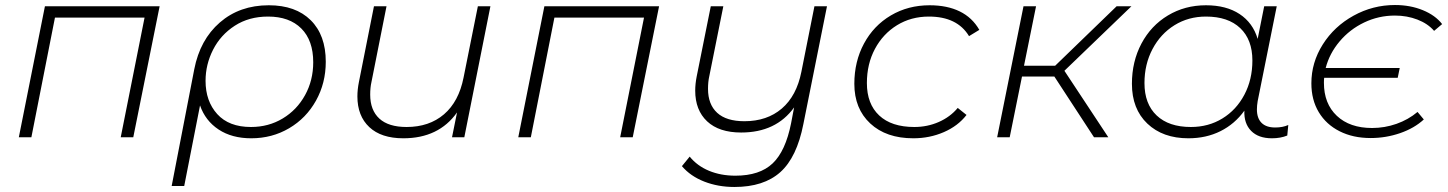

<svg xmlns="http://www.w3.org/2000/svg" viewBox="-20 -547 5768 765"><path d="M616 -522 511 0H461L556 -477H199L105 0H55L159 -522Z M1278 -301Q1278 -216 1239 -146Q1200 -76 1132 -36Q1064 4 981 4Q904 4 851 -31Q798 -66 777 -127L714 194H664L754 -271Q777 -389 856 -457.5Q935 -526 1051 -526Q1158 -526 1218 -466.5Q1278 -407 1278 -301ZM1228 -299Q1228 -386 1180.5 -433.5Q1133 -481 1048 -481Q972 -481 915.5 -444.5Q859 -408 829 -349Q799 -290 799 -225Q799 -144 845.5 -92.5Q892 -41 980 -41Q1050 -41 1106.5 -75Q1163 -109 1195.5 -168Q1228 -227 1228 -299Z M1934 -522 1830 0H1781L1801 -99Q1728 4 1587 4Q1499 4 1451.5 -40.5Q1404 -85 1404 -163Q1404 -190 1410 -220L1470 -522H1520L1460 -220Q1455 -198 1455 -170Q1455 -108 1491.5 -74.5Q1528 -41 1600 -41Q1690 -41 1749 -91.5Q1808 -142 1827 -238L1884 -522Z M2606 -522 2501 0H2451L2546 -477H2189L2095 0H2045L2149 -522Z M3275 -522 3181 -53Q3155 80 3089 139Q3023 198 2906 198Q2841 198 2786 176.5Q2731 155 2697 115L2728 77Q2758 114 2805 133.5Q2852 153 2910 153Q3007 153 3058.5 104Q3110 55 3132 -56L3144 -119Q3072 -19 2933 -19Q2845 -19 2797.5 -63.5Q2750 -108 2750 -186Q2750 -213 2756 -243L2812 -522H2862L2806 -243Q2801 -221 2801 -193Q2801 -131 2837.5 -97.5Q2874 -64 2946 -64Q3036 -64 3095 -114.5Q3154 -165 3173 -261L3225 -522Z M3384 -213Q3384 -302 3422.5 -373.5Q3461 -445 3529.5 -485.5Q3598 -526 3684 -526Q3754 -526 3804 -501.5Q3854 -477 3882 -428L3841 -403Q3794 -481 3681 -481Q3610 -481 3554 -446.5Q3498 -412 3466 -352Q3434 -292 3434 -216Q3434 -133 3483 -87Q3532 -41 3623 -41Q3675 -41 3720.5 -61Q3766 -81 3796 -117L3831 -89Q3797 -45 3740.5 -20.5Q3684 4 3619 4Q3511 4 3447.5 -55Q3384 -114 3384 -213Z M4221 -265 4396 0H4339L4181 -242H4052L4003 0H3953L4058 -522H4108L4060 -285H4184L4429 -522H4488Z M5113 -49 5109 -7Q5082 4 5048 4Q4994 4 4965 -25.5Q4936 -55 4938 -106Q4900 -53 4843 -24.5Q4786 4 4715 4Q4613 4 4551.5 -54.5Q4490 -113 4490 -213Q4490 -302 4528 -373.5Q4566 -445 4633.5 -485.5Q4701 -526 4785 -526Q4866 -526 4919 -491Q4972 -456 4991 -392L5017 -522H5067L4991 -144Q4988 -126 4988 -111Q4988 -76 5006.5 -57.5Q5025 -39 5061 -39Q5091 -39 5113 -49ZM4970 -306Q4970 -389 4921.5 -435Q4873 -481 4785 -481Q4715 -481 4659.5 -446.5Q4604 -412 4572 -351.5Q4540 -291 4540 -216Q4540 -133 4588.5 -87Q4637 -41 4725 -41Q4795 -41 4850.5 -75Q4906 -109 4938 -169.5Q4970 -230 4970 -306Z M5205 -215Q5205 -298 5250.5 -370Q5296 -442 5373 -484.5Q5450 -527 5538 -527Q5599 -527 5649 -506.5Q5699 -486 5726 -451L5694 -424Q5669 -453 5627.5 -469Q5586 -485 5538 -485Q5473 -485 5415.5 -457.5Q5358 -430 5317.5 -382Q5277 -334 5262 -276H5557L5549 -237H5256Q5255 -230 5255 -217Q5255 -134 5306.5 -85.5Q5358 -37 5447 -37Q5497 -37 5544 -53.5Q5591 -70 5628 -101L5653 -71Q5615 -36 5558.5 -16.5Q5502 3 5441 3Q5371 3 5317.5 -24Q5264 -51 5234.5 -100Q5205 -149 5205 -215Z"/></svg>

Font: Montserrat Alternates Light
Style: Italic
Weight: 300
Italic angle: -11.3°
Designer: Julieta Ulanovsky
Foundry: Julieta Ulanovsky
Version: Version 7.200